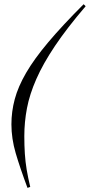

<svg xmlns="http://www.w3.org/2000/svg" viewBox="-20 -762 425 908"><path d="M385 -732.5Q296.5 -629 240 -544.8Q183.5 -460.5 151.8 -388.2Q120 -316 107.5 -250.2Q95 -184.5 95 -118.5Q95 -73 97.5 -35Q100 3 106.2 40.5Q112.5 78 123 122L110 126.5Q74.5 31.5 54.2 -37.8Q34 -107 34 -174Q34 -234.5 49.8 -293.2Q65.5 -352 103.5 -417.5Q141.5 -483 208 -562Q274.5 -641 375.5 -742Z"/></svg>

Font: Newsreader 72pt
Style: Italic
Weight: 400
Italic angle: -17°
Designer: Hugues Gentile
Foundry: Production Type
Version: Version 1.003; ttfautohint (v1.8.3)